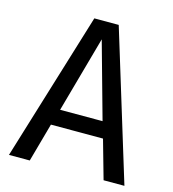

<svg xmlns="http://www.w3.org/2000/svg" viewBox="-109 -819 819 909"><g transform="rotate(15 301.0 -364.5)"><path d="M241.2 -729H360.8L584 0H481.9L428.2 -189.9H172.9L120.1 0H18.1ZM404.8 -269 300.8 -642.1 196.8 -269Z"/></g></svg>

Font: Vazir Code Hack
Style: Code-Hack
Weight: 400
Foundry: DejaVu fonts team - Redesigned by Saber Rastikerdar
Version: Version 1.1.2